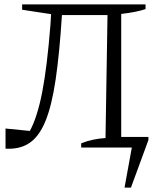

<svg xmlns="http://www.w3.org/2000/svg" viewBox="-20 -667 730 868"><path d="M543 181 576 0H347V-19Q374 -30 401 -35.5Q428 -41 457 -43L466 -599H260Q249 -425 231.5 -307Q214 -189 185.5 -119.5Q157 -50 113 -20.5Q69 9 5 5V-86L115 -75Q149 -138 171 -251.5Q193 -365 208 -554L211 -603L80 -623V-647H638V-626Q598 -612 528 -604V-48H651V-34L572 181Z"/></svg>

Font: Piazzolla Light
Style: Regular
Weight: 300
Designer: Juan Pablo del Peral
Foundry: Huerta Tipografica
Version: Version 1.330